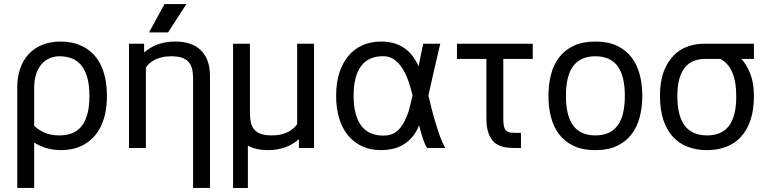

<svg xmlns="http://www.w3.org/2000/svg" viewBox="-20 -736 3819 955"><path d="M65.9 198.7V-305.2Q65.9 -352.5 79.8 -393.6Q93.8 -434.6 120.8 -464.8Q147.9 -495.1 188.5 -512.2Q229 -529.3 282.7 -529.3Q310.1 -529.3 337.6 -523.7Q365.2 -518.1 390.9 -505.4Q416.5 -492.7 438.5 -472.2Q460.4 -451.7 476.8 -421.6Q493.2 -391.6 502.4 -351.3Q511.7 -311 511.7 -259.3Q511.7 -207.5 502.4 -167.7Q493.2 -127.9 476.8 -97.9Q460.4 -67.9 438.5 -47.1Q416.5 -26.4 391.4 -13.4Q366.2 -0.5 339.1 5.1Q312 10.7 285.2 10.7Q244.6 10.7 210.7 0.5Q176.8 -9.8 149.9 -26.9V198.7ZM149.9 -110.4Q162.6 -98.6 176 -89.8Q189.5 -81.1 204.6 -75Q219.7 -68.8 237.3 -65.7Q254.9 -62.5 275.9 -62.5Q306.6 -62.5 333.7 -71.5Q360.8 -80.6 381.1 -102.8Q401.4 -125 413.1 -163.1Q424.8 -201.2 424.8 -259.3Q424.8 -316.4 413.1 -354.2Q401.4 -392.1 381.1 -414.8Q360.8 -437.5 333.7 -446.8Q306.6 -456.1 275.9 -456.1Q250 -456.1 227.3 -446.5Q204.6 -437 187.3 -417.5Q169.9 -397.9 159.9 -367.9Q149.9 -337.9 149.9 -296.9Z M696.8 -518.6V-475.1Q711.9 -487.3 728 -497.6Q744.1 -507.8 762.9 -514.6Q781.7 -521.5 803.7 -525.4Q825.7 -529.3 852.1 -529.3Q935.1 -529.3 979.7 -485.4Q1024.4 -441.4 1024.4 -358.4V198.7H940.4V-343.3Q940.4 -371.6 935.5 -392.6Q930.7 -413.6 918.2 -427.7Q905.8 -441.9 884.8 -449Q863.8 -456.1 832 -456.1Q804.7 -456.1 784.2 -450.9Q763.7 -445.8 748.3 -437.7Q732.9 -429.7 722.4 -419.7Q711.9 -409.7 705.6 -400.4V0H621.6V-518.6ZM798.3 -715.8H907.2L815.9 -574.7H721.2Z M1466.8 0V-43.5Q1451.7 -30.8 1435.5 -20.8Q1419.4 -10.7 1400.6 -3.9Q1381.8 2.9 1359.9 6.8Q1337.9 10.7 1311.5 10.7Q1253.4 10.7 1212.9 -11.7V199.2H1139.2V-518.6H1223.1V-175.3Q1223.1 -147 1228 -126Q1232.9 -105 1245.4 -90.8Q1257.8 -76.7 1278.8 -69.6Q1299.8 -62.5 1331.5 -62.5Q1358.4 -62.5 1379.2 -67.6Q1399.9 -72.8 1415.3 -80.8Q1430.7 -88.9 1440.9 -98.9Q1451.2 -108.9 1458 -118.2V-518.6H1542V0Z M2062 -406.2Q2067.9 -433.6 2073.7 -464.4Q2079.6 -495.1 2085 -518.6H2169.9Q2151.9 -444.3 2137.7 -380.9Q2123.5 -317.4 2110.8 -261.2Q2118.7 -228 2127.2 -194.1Q2135.7 -160.2 2145.8 -127Q2155.8 -93.8 2167.2 -61.5Q2178.7 -29.3 2194.3 0H2104.5Q2091.8 -20 2082 -51Q2072.3 -82 2064.5 -112.8Q2049.8 -76.2 2028.6 -52.2Q2007.3 -28.3 1982.4 -14.4Q1957.5 -0.5 1929.9 5.1Q1902.3 10.7 1874.5 10.7Q1823.2 10.7 1782 -8.1Q1740.7 -26.9 1711.7 -61.8Q1682.6 -96.7 1667.2 -146.7Q1651.9 -196.8 1651.9 -259.3Q1651.9 -323.7 1668 -373.8Q1684.1 -423.8 1713.4 -458.5Q1742.7 -493.2 1783.7 -511.2Q1824.7 -529.3 1874.5 -529.3Q1911.1 -529.3 1940.4 -520.8Q1969.7 -512.2 1992.4 -496.1Q2015.1 -480 2032.2 -457.3Q2049.3 -434.6 2062 -406.2ZM1885.7 -456.5Q1812 -456.5 1775.4 -406.5Q1738.8 -356.4 1738.8 -260.3Q1738.8 -209.5 1748.8 -171.9Q1758.8 -134.3 1777.6 -109.9Q1796.4 -85.4 1823.7 -73.5Q1851.1 -61.5 1885.7 -61.5Q1910.2 -61.5 1929 -68.6Q1947.8 -75.7 1962.4 -90.6Q1977.1 -105.5 1989.7 -128.7Q2002.4 -151.9 2013.2 -184.1L2032.2 -261.2Q2022.9 -300.3 2010.3 -335.7Q1997.6 -371.1 1980 -397.9Q1962.4 -424.8 1939.7 -440.7Q1917 -456.5 1885.7 -456.5Z M2399.4 -442.9H2252.9V-518.6H2629.9V-442.9H2483.4V-153.8Q2483.4 -129.9 2485.4 -114.7Q2487.3 -99.6 2493.7 -90.8Q2500 -82 2511.2 -78.6Q2522.5 -75.2 2541 -75.2H2571.3V0H2537.1Q2507.3 0 2482.2 -5.9Q2457 -11.7 2438.7 -28.1Q2420.4 -44.4 2409.9 -73.2Q2399.4 -102.1 2399.4 -147.5Z M2708 -259.3Q2708 -315.4 2720.5 -364.5Q2732.9 -413.6 2760.7 -450.2Q2788.6 -486.8 2833 -508.1Q2877.4 -529.3 2941.4 -529.3Q3004.9 -529.3 3049.3 -508.1Q3093.8 -486.8 3121.6 -450.2Q3149.4 -413.6 3162.1 -364.5Q3174.8 -315.4 3174.8 -259.3Q3174.8 -203.1 3162.1 -154.1Q3149.4 -105 3121.6 -68.4Q3093.8 -31.7 3049.3 -10.5Q3004.9 10.7 2941.4 10.7Q2877.4 10.7 2833 -10.5Q2788.6 -31.7 2760.7 -68.4Q2732.9 -105 2720.5 -154.1Q2708 -203.1 2708 -259.3ZM2794.9 -259.3Q2794.9 -212.4 2803.2 -175.8Q2811.5 -139.2 2829.1 -114Q2846.7 -88.9 2874.5 -75.7Q2902.3 -62.5 2941.4 -62.5Q2980.5 -62.5 3008.3 -75.7Q3036.1 -88.9 3053.7 -114Q3071.3 -139.2 3079.6 -175.8Q3087.9 -212.4 3087.9 -259.3Q3087.9 -306.2 3079.6 -342.8Q3071.3 -379.4 3053.7 -404.5Q3036.1 -429.7 3008.3 -442.9Q2980.5 -456.1 2941.4 -456.1Q2902.3 -456.1 2874.5 -442.9Q2846.7 -429.7 2829.1 -404.5Q2811.5 -379.4 2803.2 -342.8Q2794.9 -306.2 2794.9 -259.3Z M3730 -258.8Q3730 -189.9 3713.1 -139.4Q3696.3 -88.9 3665.5 -55.4Q3634.8 -22 3591.8 -5.6Q3548.8 10.7 3496.6 10.7Q3444.3 10.7 3401.1 -5.6Q3357.9 -22 3327.1 -55.4Q3296.4 -88.9 3279.5 -139.6Q3262.7 -190.4 3262.7 -259.3Q3262.7 -332.5 3282.2 -382.1Q3301.8 -431.6 3333 -462.2Q3364.3 -492.7 3403.1 -505.6Q3441.9 -518.6 3481 -518.6H3730V-442.9H3667.5Q3693.8 -415 3711.9 -369.1Q3730 -323.2 3730 -258.8ZM3487.8 -442.9Q3456.1 -442.9 3430.7 -432.9Q3405.3 -422.9 3387 -400.6Q3368.7 -378.4 3358.9 -343.5Q3349.1 -308.6 3349.1 -258.8Q3349.1 -158.7 3386.2 -110.6Q3423.3 -62.5 3496.6 -62.5Q3569.8 -62.5 3606 -110.1Q3642.1 -157.7 3642.1 -255.9Q3642.1 -294.4 3637 -324.5Q3631.8 -354.5 3621.8 -377.2Q3611.8 -399.9 3597.4 -416Q3583 -432.1 3564 -442.9Z"/></svg>

Font: Arian AMU
Style: Regular
Weight: 400
Designer: Ruben Hakobyan (Tarumian)
Foundry: Ruben Hakobyan (Tarumian)
Version: Version 4.003